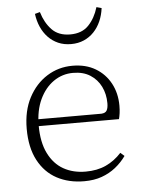

<svg xmlns="http://www.w3.org/2000/svg" viewBox="-53 -776 615 832"><g transform="rotate(-5 254.0 -360.5)"><path d="M280 13Q213 13 161.5 -14.5Q110 -42 80.5 -97.5Q51 -153 51 -235Q51 -313 81 -370Q111 -427 161 -458.5Q211 -490 272 -490Q330 -490 372 -465Q414 -440 437 -397Q460 -354 460 -300Q460 -282 458 -267.5Q456 -253 453 -242H79V-272H379Q397 -273 403 -284Q409 -295 409 -315Q409 -355 393 -387.5Q377 -420 346.5 -439.5Q316 -459 272 -459Q225 -459 187 -432.5Q149 -406 126.5 -358Q104 -310 104 -245Q104 -172 128 -123.5Q152 -75 193.5 -51.5Q235 -28 290 -28Q340 -28 378 -45.5Q416 -63 446 -96L463 -81Q443 -53 416.5 -32Q390 -11 356.5 1Q323 13 280 13ZM130 -728 152 -734Q166 -687 195 -656.5Q224 -626 275 -626Q326 -626 355 -656.5Q384 -687 398 -734L420 -728Q416 -697 404.5 -671Q393 -645 374.5 -625.5Q356 -606 331 -595Q306 -584 275 -584Q244 -584 219 -595Q194 -606 175.5 -625.5Q157 -645 145.5 -671Q134 -697 130 -728Z"/></g></svg>

Font: Source Serif 4 18pt Light
Style: Regular
Weight: 300
Designer: Frank Grießhammer
Foundry: Adobe Systems Incorporated
Version: Version 4.004;hotconv 1.0.116;makeotfexe 2.5.65601